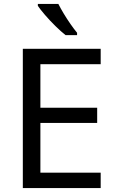

<svg xmlns="http://www.w3.org/2000/svg" viewBox="-20 -964 596 984"><path d="M496 0H97V-714H496V-635H187V-412H478V-334H187V-79H496ZM279 -944Q290 -922 306.5 -894.5Q323 -867 341.5 -840.5Q360 -814 375 -796V-784H316Q293 -802 264 -830.5Q235 -859 210.5 -887.5Q186 -916 174 -934V-944Z"/></svg>

Font: Noto Sans
Style: Regular
Weight: 400
Designer: Monotype Design Team
Foundry: Monotype Imaging Inc.
Version: Version 1.902